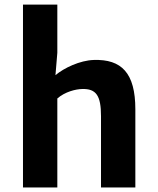

<svg xmlns="http://www.w3.org/2000/svg" viewBox="-20 -832 700 852"><path d="M82 0H234.4V-395C268.1 -424.8 316.4 -436.5 344.2 -437C407.2 -439 428.2 -407.2 428.2 -316.4V0H580.6V-346.7C580.6 -508.8 519 -569.8 396 -565.9C335 -564 264.6 -530.8 226.1 -498.5L234.4 -597.7V-811.5H82Z"/></svg>

Font: Merriweather Sans
Style: Bold
Weight: 700
Designer: Eben Sorkin ( eben@eyebytes.com )
Foundry: Eben Sorkin
Version: Version 1.003